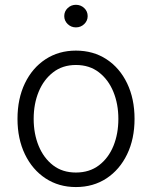

<svg xmlns="http://www.w3.org/2000/svg" viewBox="-20 -756 623 788"><path d="M291.5 11.7Q221.2 11.7 167 -23.9Q112.8 -59.6 82.3 -122.8Q51.8 -186 51.8 -268.1Q51.8 -351.1 82.3 -414.3Q112.8 -477.5 167 -512.9Q221.2 -548.3 291.5 -548.3Q362.8 -548.3 417 -512.9Q471.2 -477.5 501.7 -414.1Q532.2 -350.6 532.2 -268.1Q532.2 -186 501.7 -122.8Q471.2 -59.6 417 -23.9Q362.8 11.7 291.5 11.7ZM291.5 -47.9Q347.2 -47.9 386.2 -77.6Q425.3 -107.4 445.6 -157.2Q465.8 -207 465.8 -268.1Q465.8 -329.1 445.3 -379.2Q424.8 -429.2 386 -459.2Q347.2 -489.3 291.5 -489.3Q236.8 -489.3 198 -459.2Q159.2 -429.2 138.7 -379.4Q118.2 -329.6 118.2 -268.1Q118.2 -207 138.7 -157.2Q159.2 -107.4 197.8 -77.6Q236.3 -47.9 291.5 -47.9ZM291.5 -643.6Q272 -643.6 257.8 -657.2Q243.7 -670.9 243.7 -689.9Q243.7 -709.5 257.8 -722.9Q272 -736.3 291.5 -736.3Q311.5 -736.3 325.7 -722.9Q339.8 -709.5 339.8 -689.9Q339.8 -670.9 325.7 -657.2Q311.5 -643.6 291.5 -643.6Z"/></svg>

Font: Inter 17pt Light
Style: Regular
Weight: 300
Version: Version 4.001;git-66647c0bb